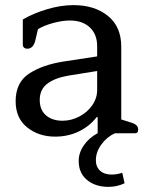

<svg xmlns="http://www.w3.org/2000/svg" viewBox="-20 -520 577 749"><path d="M287 108Q287 76 307 47Q327 18 360 0H361V-63H357Q330 -28 288 -7.5Q246 13 195 13Q131 13 86 -23Q41 -59 41 -125Q41 -198 93 -232.5Q145 -267 228 -280L359 -300V-340Q359 -386 330.5 -413Q302 -440 252 -440Q223 -440 186.5 -430Q150 -420 128 -406L118 -363Q110 -330 87 -330Q78 -330 73.5 -334.5Q69 -339 69 -346V-444Q110 -468 163.5 -484Q217 -500 267 -500Q349 -500 401 -458Q453 -416 453 -338V-54L488 -43Q505 -38 512 -31.5Q519 -25 519 -14Q519 0 506 0H428Q397 14 375.5 43.5Q354 73 354 105Q354 131 370.5 146Q387 161 416 161Q436 161 457 154L466 195Q436 209 403 209Q352 209 319.5 182Q287 155 287 108ZM359 -169V-243L247 -225Q194 -216 164.5 -193.5Q135 -171 135 -130Q135 -91 159.5 -70Q184 -49 224 -49Q258 -49 289.5 -65.5Q321 -82 340 -109.5Q359 -137 359 -169Z"/></svg>

Font: Maitree Medium
Style: Regular
Weight: 500
Designer: CadsonDemak Team
Foundry: CadsonDemak
Version: Version 1.010